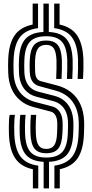

<svg xmlns="http://www.w3.org/2000/svg" viewBox="-20 -940 514 1070"><path d="M223.2 110V-38.2Q155.2 -41.5 124.1 -77.9Q93 -114.2 89.8 -193.2Q89.2 -213.8 89.4 -234.8Q89.5 -255.8 90.5 -273.1Q91.5 -290.5 93 -300H122.8Q121.2 -289 120.2 -271.5Q119.2 -254 119.1 -233.9Q119 -213.8 119.8 -194.2Q122.5 -123.5 150 -92.8Q177.5 -62 237.8 -62Q299.2 -62 327.1 -92.9Q355 -123.8 357.8 -194.8Q358.2 -206.2 358.6 -217.5Q359 -228.8 359.1 -239.6Q359.2 -250.5 358.8 -260.2Q357.8 -291.5 347.8 -315.2Q337.8 -339 319.8 -354.5Q301.8 -370 276.8 -376.5L182.8 -401Q152.8 -409 131.4 -427.4Q110 -445.8 98.4 -473.5Q86.8 -501.2 85.8 -537Q85 -558 85 -574.1Q85 -590.2 85.8 -607.5Q89 -686 120.9 -722.2Q152.8 -758.5 222 -761.8V-920H252V-761.8Q319.8 -758.5 350.6 -722.4Q381.5 -686.2 384.8 -607.8Q385.5 -588.8 385 -557.5Q384.5 -526.2 382.8 -500H353Q354.2 -526.5 354.9 -557.4Q355.5 -588.2 354.8 -606.5Q352 -677 324.8 -707.5Q297.5 -738 237.8 -738Q175.2 -738 146.9 -707.5Q118.5 -677 115.8 -606.2Q115 -589.5 115 -573.8Q115 -558 115.8 -538Q116.8 -509.2 125.6 -487.2Q134.5 -465.2 150.9 -450.8Q167.2 -436.2 190.2 -430L283.8 -405.8Q316 -397.2 338.9 -378Q361.8 -358.8 374.5 -329.5Q387.2 -300.2 388.8 -261.5Q389.2 -253.2 389.2 -243.5Q389.2 -233.8 388.9 -221.6Q388.5 -209.5 387.8 -193.5Q384.5 -114.5 353.2 -78.1Q322 -41.8 253.2 -38.2V110ZM163.2 110V3.2Q96.2 -11 64.8 -57.8Q33.2 -104.5 29.8 -191Q29.2 -207 29.2 -228.6Q29.2 -250.2 30.2 -270Q31.2 -289.8 33.8 -300H63.5Q61.5 -291.5 60.4 -273.9Q59.2 -256.2 59.1 -234.6Q59 -213 59.8 -192Q63.2 -109.2 94.4 -67.5Q125.5 -25.8 193.2 -16.8V110ZM283.2 110V-16.8Q351.2 -26 382.9 -67.8Q414.5 -109.5 417.8 -192.2Q418.2 -203.8 418.6 -215.9Q419 -228 419.1 -240Q419.2 -252 418.8 -262.8Q417 -308.8 401.5 -343.5Q386 -378.2 358 -401.2Q330 -424.2 290.8 -434.8L198 -460.2Q182 -464.8 170.5 -475Q159 -485.2 152.8 -501.4Q146.5 -517.5 145.8 -538.8Q145 -558.8 145 -573.8Q145 -588.8 145.8 -605Q148.2 -663.5 169.6 -688.8Q191 -714 237.8 -714Q282 -714 302.1 -688.9Q322.2 -663.8 324.8 -605.5Q325.5 -588 324.9 -557.6Q324.2 -527.2 323 -500H293Q294.2 -527.8 294.9 -557.2Q295.5 -586.8 294.8 -604.2Q293 -650.2 279.9 -670.1Q266.8 -690 237.8 -690Q206.2 -690 191.9 -670Q177.5 -650 175.5 -603.8Q175 -587.8 175 -573.5Q175 -559.2 175.8 -539.8Q176.2 -525.8 179.8 -515Q183.2 -504.2 189.9 -497.5Q196.5 -490.8 205.5 -488.2L297.8 -464Q344 -452 377.1 -425.1Q410.2 -398.2 428.5 -357.8Q446.8 -317.2 448.8 -264Q449.2 -252.5 449.1 -240Q449 -227.5 448.6 -215Q448.2 -202.5 447.8 -191Q444.2 -104.5 412.5 -57.9Q380.8 -11.2 313.2 3V110ZM237.8 -86Q193 -86 172.6 -111.4Q152.2 -136.8 149.8 -195.2Q149.2 -214 149.2 -233.4Q149.2 -252.8 150.1 -270.1Q151 -287.5 152.2 -300H182Q180.8 -286 180 -268.8Q179.2 -251.5 179.1 -233Q179 -214.5 179.8 -196.5Q181.5 -150.2 195 -130.1Q208.5 -110 237.8 -110Q268.2 -110 282.2 -130.4Q296.2 -150.8 298 -197.5Q298.5 -212.8 298.9 -223.8Q299.2 -234.8 299.2 -243Q299.2 -251.2 299 -257.8Q298.2 -274.5 293.8 -287Q289.2 -299.5 281.4 -307.5Q273.5 -315.5 262.5 -318.2L167.8 -343Q123.8 -354.5 92.5 -380.6Q61.2 -406.8 44.2 -445.9Q27.2 -485 25.8 -535Q25 -556.8 25 -574Q25 -591.2 25.8 -610Q29.2 -696.2 61.4 -742.8Q93.5 -789.2 162 -803.2V-920H192V-783.2Q123 -774.2 91.1 -732.8Q59.2 -691.2 55.8 -608.8Q55 -590.5 55 -573.6Q55 -556.8 55.8 -536Q57 -493 71.2 -459.6Q85.5 -426.2 111.9 -404Q138.2 -381.8 175.2 -372L269.8 -347.2Q287.8 -342.8 300.6 -331Q313.5 -319.2 320.8 -301.1Q328 -283 328.8 -259Q329.2 -251.8 329.2 -243Q329.2 -234.2 328.9 -222.8Q328.5 -211.2 327.8 -196Q325.2 -137.2 304.4 -111.6Q283.5 -86 237.8 -86ZM412.8 -500Q414.2 -525 414.9 -557Q415.5 -589 414.8 -608.8Q411.5 -691.2 380.4 -732.8Q349.2 -774.2 282 -783.2V-920H312V-803.2Q378.5 -789 409.9 -742.5Q441.2 -696 444.8 -610Q445.5 -588.2 444.9 -555.6Q444.2 -523 442.8 -500Z"/></svg>

Font: Big Shoulders Inline Display Thin Black
Style: Regular
Weight: 900
Version: Version 2.002